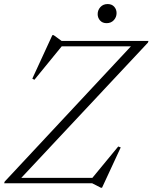

<svg xmlns="http://www.w3.org/2000/svg" viewBox="-34 -882 734 924"><path d="M680.5 -685 678 -677 60 -17 53 -26H410.5L535 -177L547 -172.5L457 21.5H451.5L409.5 0H-14L-11.5 -8L604 -667.5L626 -659H263L131.5 -498L121.5 -503.5L218 -713H224L262.5 -685ZM479 -770.5Q459 -770.5 447.5 -783.5Q436 -796.5 436 -814Q436 -833.5 449.2 -848Q462.5 -862.5 484 -862.5Q504 -862.5 515.5 -849.8Q527 -837 527 -819Q527 -799.5 513.8 -785Q500.5 -770.5 479 -770.5Z"/></svg>

Font: Newsreader 36pt Light
Style: Italic
Weight: 300
Italic angle: -17°
Designer: Hugues Gentile
Foundry: Production Type
Version: Version 1.003